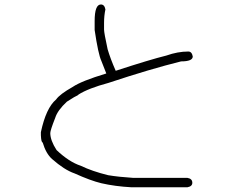

<svg xmlns="http://www.w3.org/2000/svg" viewBox="-20 -666 1040 837"><path d="M419.9 -646.5Q435.5 -646.5 439.5 -625Q433.6 -597.2 433.6 -566.4V-537.1Q433.6 -522.9 449.2 -451.2Q460.9 -411.1 484.4 -357.4Q633.8 -406.2 705.1 -423.8Q754.9 -441.4 800.8 -441.4Q816.4 -441.4 820.3 -419.9Q820.3 -398.4 769.5 -398.4Q635.3 -365.2 453.1 -304.7Q365.7 -281.2 322.3 -253.9Q322.3 -251.5 302.7 -242.2L271.5 -222.7Q231 -185.1 220.7 -152.3Q199.2 -97.7 199.2 -85.9Q199.2 -54.2 226.6 -11.7Q281.2 40 332 56.6Q381.8 80.6 451.2 97.7Q498 105.5 560.5 109.4H796.9Q818.4 112.8 818.4 130.9Q818.4 146.5 796.9 150.4H552.7Q481.4 146.5 421.9 132.8Q375 121.6 304.7 89.8Q260.7 74.7 207 27.3Q180.2 3.4 166 -44.9Q159.7 -44.9 158.2 -76.2V-89.8Q180.7 -195.3 224.6 -232.4Q240.7 -255.4 296.9 -287.1Q335 -313 443.4 -345.7L421.9 -400.4Q408.2 -429.7 392.6 -535.2V-574.2Q392.6 -646.5 419.9 -646.5Z"/></svg>

Font: CEF Fonts CJK Mono
Style: Regular
Weight: 400
Designer: PartyBoss (派对大魔王)
Version: Release 2.25